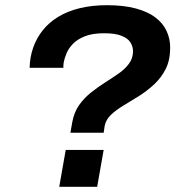

<svg xmlns="http://www.w3.org/2000/svg" viewBox="-20 -719 687 739"><path d="M251 -208 258 -248Q265 -287 284.5 -314.5Q304 -342 330.5 -363Q357 -384 384.5 -401.5Q412 -419 436.5 -436Q461 -453 476.5 -474Q492 -495 492 -522Q492 -539 482.5 -555Q473 -571 448.5 -581Q424 -591 381 -591Q336 -591 307 -579.5Q278 -568 261 -550.5Q244 -533 236 -513.5Q228 -494 225 -478Q224 -473 224 -467.5Q224 -462 224 -458H94Q95 -500 108 -536.5Q121 -573 145 -603Q169 -633 204.5 -654.5Q240 -676 287 -687.5Q334 -699 392 -699Q456 -699 502.5 -686.5Q549 -674 578 -652Q607 -630 621 -600Q635 -570 635 -536Q635 -488 618 -454Q601 -420 573.5 -394.5Q546 -369 515 -349.5Q484 -330 455.5 -313Q427 -296 407.5 -277.5Q388 -259 383 -235L379 -208ZM208 0 233 -142H379L354 0Z"/></svg>

Font: Archivo SemiExpanded SemiBold
Style: Italic
Weight: 600
Width: 6
Italic angle: -10°
Designer: Hector Gatti
Foundry: Omnibus-Type
Version: Version 2.001